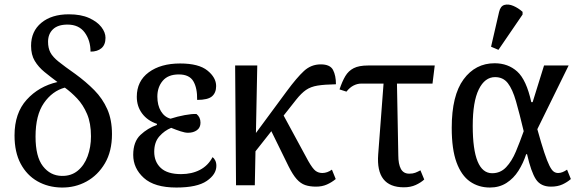

<svg xmlns="http://www.w3.org/2000/svg" viewBox="-20 -829 2590 859"><path d="M255 10Q195 9 147.5 -18Q100 -45 72.5 -96.5Q45 -148 45 -223Q45 -323 99.5 -383Q154 -443 237 -462Q206 -485 179 -507Q152 -529 135.5 -556.5Q119 -584 119 -624Q119 -689 165 -727Q211 -765 288 -765Q342 -765 378.5 -748.5Q415 -732 433.5 -708Q452 -684 452 -660Q452 -629 434 -613.5Q416 -598 385 -598Q385 -648 359 -683.5Q333 -719 282 -719Q239 -719 217 -698Q195 -677 195 -642Q195 -614 205.5 -594Q216 -574 243 -552.5Q270 -531 317 -498Q365 -463 402 -425.5Q439 -388 460 -340.5Q481 -293 481 -229Q481 -152 449.5 -98.5Q418 -45 367 -17Q316 11 255 10ZM256 -42Q298 -41 327.5 -65Q357 -89 372 -130Q387 -171 387 -219Q387 -278 369.5 -319Q352 -360 325 -388.5Q298 -417 270 -437Q214 -422 176.5 -368Q139 -314 139 -218Q139 -128 172 -85.5Q205 -43 256 -42Z M769 10Q671 10 623.5 -33Q576 -76 576 -136Q576 -195 608.5 -225.5Q641 -256 682 -270V-275Q640 -289 616 -321Q592 -353 592 -396Q592 -466 645.5 -505.5Q699 -545 786 -545Q869 -545 908 -513.5Q947 -482 947 -444Q947 -414 928.5 -398Q910 -382 862 -382Q863 -435 845 -465.5Q827 -496 780 -496Q732 -496 708 -467.5Q684 -439 684 -397Q684 -358 700 -331.5Q716 -305 743 -298Q774 -308 806.5 -314Q839 -320 859 -319Q877 -305 877 -280Q877 -258 861 -246.5Q845 -235 821 -235Q808 -235 788 -241.5Q768 -248 746 -257Q716 -245 693 -219Q670 -193 670 -150Q670 -105 699.5 -77.5Q729 -50 790 -50Q838 -50 874.5 -69Q911 -88 931 -126Q938 -121 943 -111Q948 -101 948 -87Q948 -49 905 -19.5Q862 10 769 10Z M1036 0 1032 -536H1131L1125 -234L1263 -421Q1308 -482 1340 -511.5Q1372 -541 1415 -541Q1457 -541 1470 -516Q1483 -491 1483 -452Q1431 -451 1400.5 -446Q1370 -441 1349 -426.5Q1328 -412 1305 -383L1249 -312L1359 -109Q1379 -74 1392 -64.5Q1405 -55 1422 -55Q1444 -55 1465 -70L1482 -28Q1464 -13 1442.5 -3.5Q1421 6 1394 6Q1366 6 1345.5 -1Q1325 -8 1307.5 -27.5Q1290 -47 1271 -85L1194 -242L1123 -152L1120 0Z M1787 9Q1661 9 1672 -138L1696 -455H1596Q1579 -455 1562 -446.5Q1545 -438 1530 -419L1499 -429Q1511 -465 1525 -488.5Q1539 -512 1562.5 -524Q1586 -536 1627 -536H1925L1915 -455H1756L1762 -134Q1762 -95 1773.5 -73.5Q1785 -52 1811 -52Q1827 -52 1837.5 -56Q1848 -60 1861 -67L1878 -26Q1863 -12 1840 -1.5Q1817 9 1787 9Z M2172 10Q2121 10 2082.5 -17Q2044 -44 2022.5 -102.5Q2001 -161 2001 -257Q2001 -402 2054 -474Q2107 -546 2193 -546Q2253 -546 2294 -509Q2335 -472 2357 -372H2363L2414 -536H2524L2384 -251Q2402 -186 2415 -147Q2428 -108 2438 -88Q2448 -68 2457 -61.5Q2466 -55 2477 -55Q2487 -55 2497 -59Q2507 -63 2517 -70L2534 -28Q2518 -14 2496.5 -4Q2475 6 2445 6Q2399 6 2377.5 -27Q2356 -60 2338 -139H2334Q2321 -99 2299.5 -65Q2278 -31 2246 -10.5Q2214 10 2172 10ZM2182 -54Q2219 -54 2244.5 -81Q2270 -108 2288 -151Q2306 -194 2323 -242Q2304 -322 2288.5 -376Q2273 -430 2252 -457Q2231 -484 2195 -484Q2149 -484 2122 -429Q2095 -374 2095 -266Q2095 -54 2182 -54ZM2210 -606 2177 -620 2213 -776Q2219 -802 2237 -807Q2255 -812 2277 -802.5Q2299 -793 2318 -776V-764Z"/></svg>

Font: Noto Serif SemiCondensed
Style: Regular
Weight: 400
Width: 4
Designer: Monotype Design Team
Foundry: Monotype Imaging Inc.
Version: Version 2.013